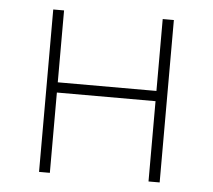

<svg xmlns="http://www.w3.org/2000/svg" viewBox="-43 -574 689 621"><g transform="rotate(5 301.0 -263.5)"><path d="M105.5 0V-527.3H140.6V-293.9H460.9V-527.3H497.1V0H460.9V-260.7H140.6V0Z"/></g></svg>

Font: Gen Shin Gothic ExtraLight
Style: Regular
Weight: 100
Designer: [Source Han Sans]
Ryoko NISHIZUKA  (kana & ideographs); Paul D. Hunt (Latin, Greek & Cyrillic); Wenlong ZHANG  (bopomofo
Version: Version 1.002.20150607